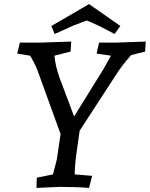

<svg xmlns="http://www.w3.org/2000/svg" viewBox="-20 -913 732 938"><path d="M689 -661 621 -644Q578 -597 545 -545L369 -274L354 -167Q345 -104 345 -61L430 -54L415 5Q351 0 272 0L158 5L160 -45L239 -61Q240 -65 244 -82Q256 -124 258 -137L276 -258L168 -556Q157 -590 134 -629L127 -641L64 -651L77 -705H182L328 -710L325 -661L246 -641Q250 -592 271 -533L342 -344L487 -578L522 -641L452 -651L464 -705H552L692 -710ZM415 -893 568 -786 540 -747 461 -788 404 -813Q395 -810 380 -804Q365 -798 354 -794Q343 -790 338 -788L247 -747L231 -786Z"/></svg>

Font: Andada
Style: Italic
Weight: 400
Italic angle: -8.29999°
Designer: Carolina Giovagnoli
Foundry: Carolina Giovagnoli
Version: Version 1.003